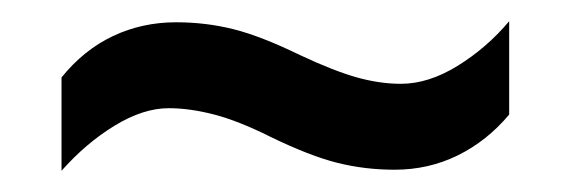

<svg xmlns="http://www.w3.org/2000/svg" viewBox="-20 -443 538 181"><path d="M235 -314Q205 -329 182 -335Q159 -341 139 -341Q115 -341 88 -324.5Q61 -308 38 -282V-370Q59 -396 86.5 -409Q114 -422 146 -422Q174 -422 200 -415.5Q226 -409 263 -391Q295 -376 316.5 -370Q338 -364 358 -364Q384 -364 411.5 -381Q439 -398 460 -423V-335Q439 -310 411.5 -296.5Q384 -283 352 -283Q324 -283 298 -289.5Q272 -296 235 -314Z"/></svg>

Font: Noto Sans Display SemiCondensed Medium
Style: Regular
Weight: 500
Width: 4
Designer: Monotype Design Team
Foundry: Monotype Imaging Inc.
Version: Version 2.003